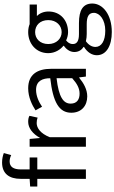

<svg xmlns="http://www.w3.org/2000/svg" viewBox="357 -1206 1099 1853"><g transform="rotate(-90 906.5 -279.5)"><path d="M33 -469H107V0H198V-469H313V-543H198V-629C198 -699 223 -736 275 -736C294 -736 316 -731 336 -721L356 -792C331 -802 299 -809 265 -809C157 -809 107 -740 107 -630V-543L33 -538Z M417 0H509V-349C545 -441 600 -475 645 -475C668 -475 680 -472 698 -466L715 -545C698 -554 681 -557 657 -557C597 -557 541 -513 503 -444H501L492 -543H417Z M903 13C970 13 1031 -22 1083 -65H1086L1094 0H1169V-334C1169 -469 1114 -557 981 -557C893 -557 817 -518 768 -486L803 -423C846 -452 903 -481 966 -481C1055 -481 1078 -414 1078 -344C847 -318 745 -259 745 -141C745 -43 812 13 903 13ZM929 -61C875 -61 833 -85 833 -147C833 -217 895 -262 1078 -283V-132C1025 -85 981 -61 929 -61Z M1524 250C1692 250 1799 163 1799 62C1799 -28 1735 -67 1610 -67H1503C1430 -67 1408 -92 1408 -126C1408 -156 1423 -174 1443 -191C1467 -179 1497 -172 1523 -172C1635 -172 1722 -245 1722 -361C1722 -408 1704 -448 1678 -473H1789V-543H1600C1581 -551 1554 -557 1523 -557C1414 -557 1320 -482 1320 -363C1320 -298 1355 -245 1391 -217V-213C1362 -193 1331 -157 1331 -112C1331 -69 1352 -40 1380 -23V-18C1329 13 1300 58 1300 105C1300 198 1392 250 1524 250ZM1523 -234C1461 -234 1408 -284 1408 -363C1408 -443 1460 -490 1523 -490C1588 -490 1639 -443 1639 -363C1639 -284 1586 -234 1523 -234ZM1537 187C1438 187 1380 150 1380 92C1380 61 1396 28 1435 0C1459 6 1485 8 1505 8H1599C1671 8 1709 26 1709 77C1709 133 1642 187 1537 187Z"/></g></svg>

Font: Noto Sans HK
Style: Regular
Weight: 400
Designer: Ryoko NISHIZUKA 西塚涼子 (kana, bopomofo & ideographs); Paul D. Hunt (Latin, Greek & Cyrillic); Sandoll Communications 산돌커뮤니
Foundry: Adobe
Version: Version 2.004;hotconv 1.0.118;makeotfexe 2.5.65603